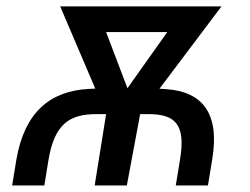

<svg xmlns="http://www.w3.org/2000/svg" viewBox="-20 -565 762 585"><path d="M115.1 0 127.8 -78.1C146.3 -187.5 191.8 -217.3 274.1 -217.3H303.3L268.5 0H366.5L407 -217.3H431.8C512.8 -217.3 546.9 -187.5 528.4 -78.1L515.6 0H613.6L626.4 -78.1C650.6 -220.2 596.2 -285.9 486.5 -293.3L465.9 -294.7L654.8 -545.5H163.4L270.2 -295.1L249.6 -294C132.1 -287.6 54.3 -222.3 29.8 -78.1L17 0ZM303.3 -467.3H489.7L368.3 -296.2Z"/></svg>

Font: Margiela Sans
Style: Italic
Weight: 400
Italic angle: -9.39999°
Designer: Stefan Endress, Andreas Faust
Version: Version 1.100;FEAKit 1.0